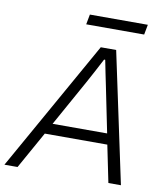

<svg xmlns="http://www.w3.org/2000/svg" viewBox="-114 -919 863 995"><g transform="rotate(10 317.5 -421.5)"><path d="M268 -790H573L583 -843H278ZM-23 0H46L155 -195H484L524 0H590L444 -686H363ZM186 -252 320 -493C336 -521 370 -586 391 -626H397C405 -587 417 -524 424 -493L473 -252Z"/></g></svg>

Font: Archivo ExtraLight
Style: Italic
Weight: 200
Italic angle: -10°
Designer: Hector Gatti
Foundry: Omnibus-Type
Version: Version 2.001